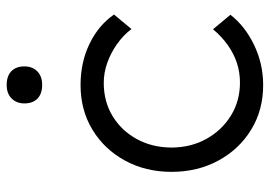

<svg xmlns="http://www.w3.org/2000/svg" viewBox="-136 -658 804 572"><g transform="rotate(-90 266.0 -372.0)"><path d="M298.7 10Q224 10 165.7 -25.7Q107.3 -61.3 73.7 -123.3Q40 -185.3 40 -263Q40 -340.3 73.7 -401.8Q107.3 -463.3 165.7 -498.7Q224 -534 298.7 -534Q366.3 -534 421.7 -507.2Q477 -480.3 508.7 -434.4L465.5 -382.3Q447.5 -406.3 421.3 -424.9Q395.1 -443.6 365.2 -454.3Q335.4 -464.9 305.3 -464.9Q249.6 -464.9 206.3 -438.7Q163.1 -412.5 137.9 -366.8Q112.7 -321.1 112.4 -263Q112.7 -204.6 138.6 -158.5Q164.4 -112.5 208 -85.8Q251.6 -59.1 306 -59.1Q336.4 -59.1 364.4 -68.2Q392.4 -77.4 417.9 -95.6Q443.5 -113.7 464.8 -139.4L508 -87.6Q474.6 -44.3 418.3 -17.1Q362 10 298.7 10ZM299.1 -648.4Q272.5 -648.4 258.2 -662.4Q243.9 -676.3 243.9 -701.3Q243.9 -724.5 258.5 -739.3Q273.1 -754.1 299 -754.1Q325.4 -754.1 339.8 -740.2Q354.2 -726.2 354.2 -701.1Q354.2 -677.7 339.6 -663Q325 -648.4 299.1 -648.4Z"/></g></svg>

Font: Lexend Medium
Style: Regular
Weight: 500
Designer: Bonnie Shaver-Troup, Thomas Jockin
Foundry: Lexend
Version: Version 1.005